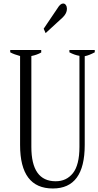

<svg xmlns="http://www.w3.org/2000/svg" viewBox="-20 -1059 558 1090"><path d="M228 -896C228 -896 239 -871 239 -871C239 -871 337 -961 337 -961C352 -976 360 -992 360 -1009C360 -1017 358 -1025 354 -1030C351 -1036 345 -1039 338 -1039C328 -1039 317 -1030 307 -1013C307 -1013 228 -896 228 -896ZM94 -236C94 -71 156 11 280 11C401 11 461 -71 461 -236C461 -236 461 -740 461 -740C478 -743 497 -751 518 -762C518 -762 518 -775 518 -775C518 -775 374 -775 374 -775C374 -775 374 -762 374 -762C393 -752 412 -745 431 -742C431 -742 431 -225 431 -225C431 -156 418 -106 394 -76C369 -45 337 -30 296 -30C204 -30 158 -95 158 -225C158 -225 158 -741 158 -741C179 -745 198 -752 214 -761C214 -761 214 -775 214 -775C214 -775 38 -775 38 -775C38 -775 38 -762 38 -762C54 -753 73 -747 94 -741C94 -741 94 -236 94 -236Z"/></svg>

Font: BUSH 25 TRIRONG 0515 A
Style: Regular
Weight: 400
Designer: Katatrad Team
Foundry: CadsonDemak